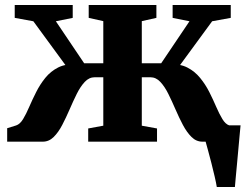

<svg xmlns="http://www.w3.org/2000/svg" viewBox="-20 -563 976 763"><path d="M841.5 180Q839 164 833 138.2Q827 112.5 820 84.8Q813 57 806.5 33.8Q800 10.5 797 -0.5L764.5 -65H936Q934.5 -50 932.2 -24.8Q930 0.5 927.2 30.2Q924.5 60 921.8 89.2Q919 118.5 916.8 142.5Q914.5 166.5 913.5 180ZM8.5 0V-53.5L44 -64.5Q59.5 -69.5 71.8 -89.8Q84 -110 96.2 -138.5Q108.5 -167 123.8 -197.2Q139 -227.5 160 -253.5Q181 -279.5 211 -294.8Q241 -310 283.5 -307L281 -248.5L112.5 -478.5L38.5 -492V-543H269V-492L202 -478.5L314.5 -311.5H390.5V-479L332.5 -492V-543H601.5V-492L543.5 -479V-311.5H620.5L733 -478.5L666 -492V-543H897V-492L823 -478.5L654.5 -248.5L652 -307Q694.5 -310 724.2 -294.8Q754 -279.5 775.2 -253.5Q796.5 -227.5 811.8 -197.2Q827 -167 839.2 -138.5Q851.5 -110 863.8 -89.8Q876 -69.5 891.5 -64.5L927 -53.5V0H784.5Q760 0 741.2 -18.5Q722.5 -37 707 -66.2Q691.5 -95.5 677.5 -128Q663.5 -160.5 649 -189.8Q634.5 -219 617.2 -237.5Q600 -256 577.5 -256H543.5V-63.5L604 -52.5V0H330.5V-52.5L390.5 -63.5V-256H356.5Q334 -256 316.8 -237.5Q299.5 -219 285 -189.8Q270.5 -160.5 256.5 -128Q242.5 -95.5 227.2 -66.2Q212 -37 193.2 -18.5Q174.5 0 150 0Z"/></svg>

Font: Merriweather 48pt ExtraBold
Style: Regular
Weight: 800
Version: Version 2.100